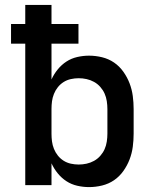

<svg xmlns="http://www.w3.org/2000/svg" viewBox="-20 -755 640 783"><path d="M343 8Q319 8 295 2.5Q271 -3 251 -16Q231 -29 215.5 -48Q200 -67 190 -89V0H83V-577H25V-657H83V-735H190V-657H300V-577H190V-431Q200 -453 215.5 -472Q231 -491 251 -504Q271 -517 295 -522.5Q319 -528 343 -528Q370 -528 396.5 -521.5Q423 -515 445 -500Q467 -485 483 -462.5Q499 -440 508.5 -415Q518 -390 521.5 -363.5Q525 -337 525 -310V-210Q525 -183 521.5 -156.5Q518 -130 508.5 -105Q499 -80 483 -57.5Q467 -35 445 -20Q423 -5 396.5 1.5Q370 8 343 8ZM301 -84Q317 -84 333 -87.5Q349 -91 363.5 -99Q378 -107 389 -119.5Q400 -132 406.5 -146.5Q413 -161 415.5 -177.5Q418 -194 418 -210V-310Q418 -326 415.5 -342.5Q413 -359 406.5 -373.5Q400 -388 389 -400.5Q378 -413 363.5 -421Q349 -429 333 -432.5Q317 -436 301 -436Q285 -436 269 -432.5Q253 -429 239.5 -420.5Q226 -412 216 -399.5Q206 -387 200 -372Q194 -357 192 -341.5Q190 -326 190 -310V-210Q190 -194 192 -178.5Q194 -163 200 -148Q206 -133 216 -120.5Q226 -108 239.5 -99.5Q253 -91 269 -87.5Q285 -84 301 -84Z"/></svg>

Font: Zed Mono Semibold Extended
Style: Regular
Weight: 600
Width: 7
Monospace: yes
Designer: Belleve Invis
Foundry: Belleve Invis
Version: Version 1.0.0; ttfautohint (v1.8.4)